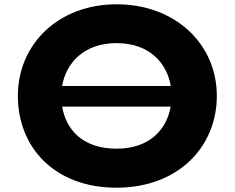

<svg xmlns="http://www.w3.org/2000/svg" viewBox="-20 -860 1094 895"><path d="M776 -459H269.5C287.6 -564.9 369.8 -659 523.3 -659C677.8 -659 758.3 -564.9 776 -459ZM269.7 -363H775.5C757.4 -258.7 680 -167 523.3 -167C362.4 -167 287.2 -258.7 269.7 -363ZM63.3 -413C63.3 -172 235.3 15 523.3 15C806.9 15 990.7 -172 990.7 -413C990.7 -654 798.1 -840 523.3 -840C252.3 -840 63.3 -654 63.3 -413Z"/></svg>

Font: Hussar
Style: BdSuprExt
Weight: 700
Foundry: Cannot Into Space Fonts
Version: Version 2.00